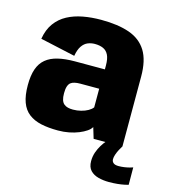

<svg xmlns="http://www.w3.org/2000/svg" viewBox="-116 -696 888 986"><g transform="rotate(15 328.0 -203.0)"><path d="M232 6Q263 6 290.8 0.5Q318.5 -5 341.2 -14.2Q364 -23.5 380 -34.5Q396 -45.5 403 -58L420.5 0H573.5V-372Q573.5 -458.5 542.5 -508.2Q511.5 -558 451 -579.2Q390.5 -600.5 300.5 -600.5Q249.5 -600.5 204 -592Q158.5 -583.5 122 -564Q85.5 -544.5 61 -511Q36.5 -477.5 28 -427L214 -386Q220 -420.5 233 -439.2Q246 -458 263.5 -465.2Q281 -472.5 301 -472.5Q327 -472.5 345.5 -464.2Q364 -456 374 -436Q384 -416 384 -380V-359.5H225Q173 -359.5 134.8 -350.2Q96.5 -341 71.5 -320.2Q46.5 -299.5 34.5 -265Q22.5 -230.5 22.5 -179.5Q22.5 -124.5 35.8 -88.5Q49 -52.5 76 -31.8Q103 -11 141.8 -2.5Q180.5 6 232 6ZM278.5 -117.5Q263.5 -117.5 251.5 -120.5Q239.5 -123.5 230.8 -130.8Q222 -138 217.5 -151.5Q213 -165 213 -187Q213 -209.5 217.5 -223.2Q222 -237 230.5 -243.8Q239 -250.5 251.8 -253.2Q264.5 -256 280.5 -256H381.5V-157Q374 -146.5 358 -137.2Q342 -128 321.2 -122.8Q300.5 -117.5 278.5 -117.5ZM553 194Q577.5 194 599 191.8Q620.5 189.5 635.8 186.2Q651 183 655.5 181.5L655 89Q650.5 91 638 94.2Q625.5 97.5 610 99.8Q594.5 102 580 102Q561 102 552.2 94.5Q543.5 87 543.5 75Q543.5 64 548.2 50Q553 36 560.2 22Q567.5 8 573 0H483Q475 9 464 26.5Q453 44 445.2 66.2Q437.5 88.5 437.5 113.5Q437.5 145.5 454.2 163Q471 180.5 497.5 187.2Q524 194 553 194Z"/></g></svg>

Font: Anybody SemiCondensed ExtraBold
Style: Regular
Weight: 800
Width: 4
Version: Version 1.113;gftools[0.9.25]